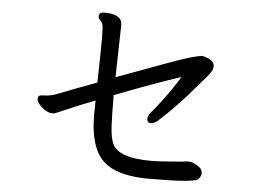

<svg xmlns="http://www.w3.org/2000/svg" viewBox="-49 -764 1099 809"><g transform="rotate(5 500.0 -359.5)"><path d="M607 -19Q490 -19 431 -60Q355 -111 355 -269L356 -328Q290 -303 199 -263Q189 -258 178 -258Q166 -258 150.5 -267Q135 -276 123.5 -289.5Q112 -303 112 -315Q112 -330 133 -330Q165 -330 194.5 -342Q224 -354 269 -371Q314 -388 357 -404Q360 -541 360 -589Q360 -637 356.5 -649Q353 -661 345.5 -667Q338 -673 338 -683Q338 -700 360 -700Q436 -700 436 -655L431 -433Q702 -534 736.5 -543Q771 -552 784 -554Q798 -554 818.5 -543.5Q839 -533 839 -514Q839 -497 817 -471Q795 -445 742.5 -385Q690 -325 625 -266Q608 -253 596 -253Q580 -253 580 -271Q580 -285 594.5 -300.5Q609 -316 643.5 -362.5Q678 -409 708 -458Q586 -418 430 -357Q430 -277 432.5 -227Q435 -177 447 -151Q474 -95 609 -95Q643 -95 676.5 -98Q710 -101 728.5 -102Q747 -103 752.5 -104.5Q758 -106 768 -106Q789 -106 816 -86Q828 -76 828 -62Q828 -47 815 -35Q797 -19 607 -19Z"/></g></svg>

Font: LXGW WenKai Mono Medium
Style: Regular
Weight: 500
Monospace: yes
Designer: LXGW / Fontworks Inc.
Foundry: LXGW / Fontworks Inc.
Version: Version 1.520; June 14, 2025